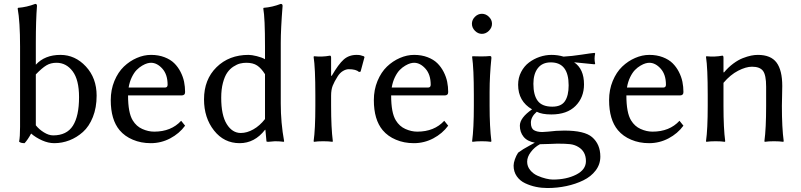

<svg xmlns="http://www.w3.org/2000/svg" viewBox="-20 -718 4073 976"><path d="M162.1 -81.1Q178.2 -60.5 203.1 -45.2Q228 -29.8 250 -29.8Q319.3 -29.8 350.6 -78.9Q381.8 -127.9 381.8 -224.1Q381.8 -312 349.4 -355.5Q316.9 -398.9 267.1 -398.9Q237.8 -398.9 215.8 -385.7Q193.8 -372.6 162.1 -339.8ZM162.1 -500V-389.2Q208 -439 287.1 -439Q361.8 -439 416.5 -380.1Q471.2 -321.3 471.2 -231.9Q471.2 -170.9 452.1 -123Q433.1 -75.2 401.6 -47.1Q370.1 -19 332.8 -4.6Q295.4 9.8 255.9 9.8Q225.6 9.8 193.8 -4.4Q162.1 -18.6 138.2 -39.1Q121.6 -8.3 105 9.8Q85 9.8 77.1 2Q82 -22.5 82 -73.2V-481.9Q82 -608.4 69.8 -674.8L71.8 -678.2Q116.2 -681.6 159.2 -698.2Q168 -698.2 168 -688Q162.1 -614.3 162.1 -500Z M633.8 -272.9H817.9Q832 -272.9 832 -287.1Q832 -339.4 805.2 -369.1Q778.3 -398.9 747.6 -398.9Q739.3 -398.9 728.5 -396Q717.8 -393.1 702.6 -384.3Q687.5 -375.5 674.6 -362.3Q661.6 -349.1 650.1 -325.7Q638.7 -302.2 633.8 -272.9ZM900.9 -104 920.9 -79.1Q891.6 -39.1 845.2 -14.6Q798.8 9.8 746.6 9.8Q696.3 9.8 655.3 -7.8Q614.3 -24.9 587.9 -56.2Q543 -109.9 543 -209Q543 -261.7 561.5 -306.4Q580.1 -351.1 609.6 -379.4Q639.2 -407.7 675.3 -423.3Q711.4 -439 747.6 -439Q785.6 -439 816.2 -427.2Q846.7 -415.5 865.7 -396.7Q884.8 -377.9 897.7 -352.8Q910.6 -327.6 915.8 -302.2Q920.9 -276.9 920.9 -250Q920.9 -232.9 902.8 -232.9H630.9Q630.9 -144.5 654.8 -106Q673.3 -75.7 703.1 -62.5Q733.4 -48.8 763.7 -48.8Q850.1 -48.8 900.9 -104Z M1327.1 -112.8V-340.8Q1308.1 -371.1 1287.1 -385Q1266.1 -398.9 1232.4 -398.9Q1215.8 -398.9 1200.2 -395Q1184.6 -391.1 1166.5 -379.4Q1148.4 -367.7 1135.3 -348.9Q1122.1 -330.1 1113.3 -297.1Q1104.5 -264.2 1104.5 -221.2Q1104.5 -132.3 1132.6 -87.2Q1160.6 -42 1204.1 -42Q1235.4 -42 1267.8 -60.3Q1300.3 -78.6 1327.1 -112.8ZM1327.1 -58.1Q1274.4 9.8 1198.2 9.8Q1118.7 9.8 1067.9 -54.7Q1017.1 -119.1 1017.1 -212.9Q1017.1 -314 1080.8 -376.5Q1144.5 -439 1243.2 -439Q1259.3 -439 1285.2 -432.6Q1311 -426.3 1327.1 -417V-481.9Q1327.1 -627 1318.4 -674.8L1320.3 -678.2Q1364.3 -681.6 1407.2 -698.2Q1416.5 -698.2 1416.5 -688Q1407.2 -571.3 1407.2 -500V-191.9Q1407.2 -93.8 1424.3 0L1422.4 2.9Q1402.8 0 1377.9 0Q1369.6 0 1343.3 2.9Q1334.5 2.9 1334.5 0L1329.1 -58.1Z M1663.1 -334 1666 -332Q1700.7 -392.1 1727.3 -415.5Q1753.9 -439 1793 -439Q1799.8 -439 1804.4 -438.5Q1809.1 -438 1811 -437.5Q1813 -437 1819.1 -435.1Q1825.2 -433.1 1829.1 -432.1L1833 -428.2L1813 -354L1805.2 -352.1Q1790 -366.2 1752.9 -366.2Q1738.3 -366.2 1723.1 -356.9Q1708 -347.7 1697.3 -331.1Q1679.2 -302.7 1671.1 -282Q1663.1 -261.2 1663.1 -231.9V-180.2Q1663.1 -68.4 1671.9 0L1669.9 2.9Q1651.4 0 1623 0Q1594.7 0 1576.2 2.9L1574.2 0Q1583 -60.5 1583 -180.2V-234.9Q1583 -373.5 1574.2 -429.2L1576.2 -432.1Q1618.7 -427.7 1657.2 -435.1Q1663.1 -435.1 1663.1 -424.8Z M1971.2 -272.9H2155.3Q2169.4 -272.9 2169.4 -287.1Q2169.4 -339.4 2142.6 -369.1Q2115.7 -398.9 2085 -398.9Q2076.7 -398.9 2065.9 -396Q2055.2 -393.1 2040 -384.3Q2024.9 -375.5 2012 -362.3Q1999 -349.1 1987.5 -325.7Q1976.1 -302.2 1971.2 -272.9ZM2238.3 -104 2258.3 -79.1Q2229 -39.1 2182.6 -14.6Q2136.2 9.8 2084 9.8Q2033.7 9.8 1992.7 -7.8Q1951.7 -24.9 1925.3 -56.2Q1880.4 -109.9 1880.4 -209Q1880.4 -261.7 1898.9 -306.4Q1917.5 -351.1 1947 -379.4Q1976.6 -407.7 2012.7 -423.3Q2048.8 -439 2085 -439Q2123 -439 2153.6 -427.2Q2184.1 -415.5 2203.1 -396.7Q2222.2 -377.9 2235.1 -352.8Q2248 -327.6 2253.2 -302.2Q2258.3 -276.9 2258.3 -250Q2258.3 -232.9 2240.2 -232.9H1968.3Q1968.3 -144.5 1992.2 -106Q2010.7 -75.7 2040.5 -62.5Q2070.8 -48.8 2101.1 -48.8Q2187.5 -48.8 2238.3 -104Z M2394.3 -561.5Q2378.9 -577.1 2378.9 -597.2Q2378.9 -617.2 2394.3 -632.6Q2409.7 -647.9 2429.7 -647.9Q2449.7 -647.9 2465.3 -632.6Q2481 -617.2 2481 -597.2Q2481 -577.1 2465.3 -561.5Q2449.7 -545.9 2429.7 -545.9Q2409.7 -545.9 2394.3 -561.5ZM2388.7 -234.9Q2388.7 -369.6 2379.9 -429.2L2381.8 -432.1Q2397 -431.2 2424.8 -431.2Q2452.6 -431.2 2468.8 -433.1Q2474.6 -433.1 2476.3 -431.2Q2478 -429.2 2478 -422.9Q2468.8 -333.5 2468.8 -251V-180.2Q2468.8 -71.8 2478 0L2475.6 2.9Q2457 0 2428.7 0Q2400.4 0 2381.8 2.9L2379.9 0Q2388.7 -64.9 2388.7 -180.2Z M2659.7 104Q2659.7 127.9 2675 146.7Q2690.4 165.5 2712.6 175.3Q2734.9 185.1 2755.4 189.9Q2775.9 194.8 2790.5 194.8Q2859.4 194.8 2908.9 169.7Q2958.5 144.5 2958.5 101.1Q2958.5 51.8 2919.4 28.8Q2900.9 17.6 2878.4 14.9Q2856 12.2 2813.5 12.2Q2808.6 12.2 2774.9 13.7Q2741.2 15.1 2724.6 15.1Q2697.3 29.8 2678.5 54.7Q2659.7 79.6 2659.7 104ZM2948.7 -289.1Q2948.7 -222.7 2905.5 -179.4Q2862.3 -136.2 2782.7 -136.2Q2734.9 -136.2 2708.5 -149.9Q2678.7 -124 2678.7 -94.2Q2678.7 -65.4 2694.6 -56.2Q2710.4 -46.9 2736.8 -46.9Q2737.3 -46.9 2765.6 -48.8Q2807.6 -54.2 2848.6 -54.2Q2951.2 -54.2 2989.7 -21Q3031.7 15.1 3031.7 78.1Q3031.7 117.2 3008.1 148.4Q2984.4 179.7 2945.3 198.7Q2906.2 217.8 2859.4 227.8Q2812.5 237.8 2762.7 237.8Q2732.9 237.8 2704.6 231.9Q2676.3 226.1 2649.7 213.6Q2623 201.2 2606.9 178Q2590.8 154.8 2590.8 124Q2590.8 110.4 2597.4 91.6Q2604 72.8 2613.8 58.1Q2625.5 49.3 2640.4 40Q2655.3 30.8 2674.6 20.5Q2693.8 10.3 2698.7 7.3Q2660.2 0.5 2641.4 -22.9Q2622.6 -46.4 2622.6 -79.1Q2622.6 -119.1 2684.6 -162.1Q2613.8 -203.1 2613.8 -287.1Q2613.8 -322.8 2629.2 -352.3Q2644.5 -381.8 2669.2 -400.4Q2693.8 -418.9 2723.6 -429Q2753.4 -439 2783.7 -439Q2814.9 -439 2844.7 -430.2Q2887.2 -432.6 2936.3 -440.2Q2985.4 -447.8 3002.4 -449.2L3005.4 -445.8Q3002.4 -432.6 3002.4 -419.9Q3002.4 -407.2 3005.4 -394L3002.4 -391.1Q2932.1 -398.4 2898.4 -401.4Q2948.7 -367.7 2948.7 -289.1ZM2870.6 -284.2Q2870.6 -400.9 2779.8 -400.9Q2736.8 -400.9 2714.1 -371.6Q2691.4 -342.3 2691.4 -292Q2691.4 -234.4 2713.6 -205.1Q2735.8 -175.8 2787.6 -175.8Q2833 -175.8 2851.8 -203.9Q2870.6 -231.9 2870.6 -284.2Z M3167 -272.9H3351.1Q3365.2 -272.9 3365.2 -287.1Q3365.2 -339.4 3338.4 -369.1Q3311.5 -398.9 3280.8 -398.9Q3272.5 -398.9 3261.7 -396Q3251 -393.1 3235.8 -384.3Q3220.7 -375.5 3207.8 -362.3Q3194.8 -349.1 3183.3 -325.7Q3171.9 -302.2 3167 -272.9ZM3434.1 -104 3454.1 -79.1Q3424.8 -39.1 3378.4 -14.6Q3332 9.8 3279.8 9.8Q3229.5 9.8 3188.5 -7.8Q3147.5 -24.9 3121.1 -56.2Q3076.2 -109.9 3076.2 -209Q3076.2 -261.7 3094.7 -306.4Q3113.3 -351.1 3142.8 -379.4Q3172.4 -407.7 3208.5 -423.3Q3244.6 -439 3280.8 -439Q3318.8 -439 3349.4 -427.2Q3379.9 -415.5 3398.9 -396.7Q3418 -377.9 3430.9 -352.8Q3443.8 -327.6 3449 -302.2Q3454.1 -276.9 3454.1 -250Q3454.1 -232.9 3436 -232.9H3164.1Q3164.1 -144.5 3188 -106Q3206.5 -75.7 3236.3 -62.5Q3266.6 -48.8 3296.9 -48.8Q3383.3 -48.8 3434.1 -104Z M3954.6 -180.2Q3954.6 -67.9 3963.9 0L3961.4 2.9Q3942.9 0 3914.6 0Q3886.2 0 3867.7 2.9L3865.7 0Q3874.5 -64.5 3874.5 -180.2V-277.8Q3874.5 -336.9 3858.4 -357.9Q3842.3 -378.9 3802.7 -378.9Q3772 -378.9 3732.4 -358.6Q3692.9 -338.4 3657.7 -296.9V-180.2Q3657.7 -64.5 3666.5 0L3664.6 2.9Q3646 0 3617.7 0Q3589.4 0 3570.8 2.9L3568.8 0Q3577.6 -61 3577.6 -180.2V-234.9Q3577.6 -373.5 3568.8 -429.2L3570.8 -432.1Q3613.3 -427.7 3651.9 -435.1Q3657.7 -435.1 3657.7 -424.8V-352.1L3659.7 -349.1Q3682.1 -376 3707.5 -394.8Q3732.9 -413.6 3756.3 -422.6Q3779.8 -431.6 3797.9 -435.3Q3815.9 -439 3832.5 -439Q3898.4 -439 3927.5 -399.9Q3956.5 -360.8 3956.5 -280.8Q3956.5 -264.6 3955.6 -230.5Q3954.6 -196.3 3954.6 -180.2Z"/></svg>

Font: Linux Biolinum G
Style: Regular
Weight: 400
Designer: Philipp H. Poll
Foundry: Philipp H. Poll
Version: Version 1.1.0 ; ttfautohint (v1.6)